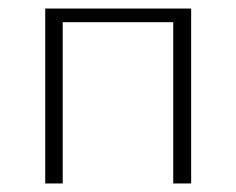

<svg xmlns="http://www.w3.org/2000/svg" viewBox="-20 -430 553 450"><path d="M386 0V-410H428V0ZM86 0V-410H127V0ZM105 -378V-410H407V-378Z"/></svg>

Font: Ysabeau Office ExtraLight
Style: Regular
Weight: 250
Designer: Christian Thalmann (Catharsis Fonts)
Version: Version 2.001;gftools[0.9.30]; featfreeze: tnum,lnum,ss02